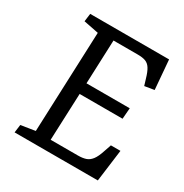

<svg xmlns="http://www.w3.org/2000/svg" viewBox="-163 -829 918 957"><g transform="rotate(30 296.5 -350.0)"><path d="M163 -637 77 -654 83 -700H537L551 -532L496 -523L485 -559Q475 -594 463.5 -612Q452 -630 435 -636.5Q418 -643 389 -643H250L240 -391H489L484 -328H237L226 -58H383Q409 -58 427.5 -64Q446 -70 460 -88Q474 -106 486 -143L500 -184H555L531 0H52L58 -46L140 -59Z"/></g></svg>

Font: Literata
Style: Italic
Weight: 400
Italic angle: -2°
Designer: Latin by Veronika Burian and Jose Scaglione. Greek by Irene Vlachou. Cyrillic by Vera Evstafieva
Foundry: TypeTogether
Version: Version 3.103;gftools[0.9.29]